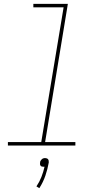

<svg xmlns="http://www.w3.org/2000/svg" viewBox="-20 -755 540 996"><path d="M21 0V-18H194L310 -717H153V-735H332L214 -18H371V0ZM184 221 169 212Q185 188 195 162.5Q205 137 211 110Q210 110 208.5 110Q207 110 206 110Q202 110 197.5 109Q193 108 190.5 104.5Q188 101 187.5 96.5Q187 92 188 88Q188 83 190.5 79Q193 75 196.5 71.5Q200 68 204.5 66.5Q209 65 214 65Q218 65 222.5 66.5Q227 68 229.5 71.5Q232 75 232.5 79Q233 83 233 88Q227 122 215.5 156Q204 190 184 221Z"/></svg>

Font: Iosevka Curly Slab ThObl
Style: Regular
Weight: 100
Italic angle: -9°
Monospace: yes
Designer: Belleve Invis
Foundry: Belleve Invis
Version: Version 11.0.0; ttfautohint (v1.8.3)